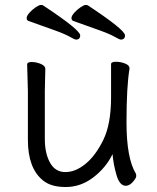

<svg xmlns="http://www.w3.org/2000/svg" viewBox="-20 -733 630 771"><path d="M162 -456 160 -368V-175Q160 -117 181 -79.5Q202 -42 242.5 -42Q283 -42 323.5 -75Q364 -108 395 -171.5Q426 -235 426 -342V-475Q426 -485 445 -485Q464 -485 482 -478Q500 -471 500 -459V-457Q488 -385 488 -241Q488 -97 526 -35Q527 -33 527 -25.5Q527 -18 513.5 -2.5Q500 13 485 13Q460 13 447.5 -31Q435 -75 432 -114Q405 -59 354.5 -20.5Q304 18 244 18Q184 18 152 -9Q92 -58 92 -171V-368L89 -474Q89 -484 107 -484Q125 -484 143.5 -476.5Q162 -469 162 -456ZM482 -591Q482 -574 465 -574Q460 -574 440 -585.5Q420 -597 372 -614Q324 -631 274 -649Q267 -652 267 -660.5Q267 -669 278 -681.5Q289 -694 303 -703.5Q317 -713 323.5 -713Q330 -713 332 -712Q482 -613 482 -591ZM302 -591Q302 -574 285 -574Q280 -574 260 -585.5Q240 -597 192 -614Q144 -631 94 -649Q87 -652 87 -660.5Q87 -669 98 -681.5Q109 -694 123 -703.5Q137 -713 143.5 -713Q150 -713 152 -712Q302 -613 302 -591Z"/></svg>

Font: LXGW WenKai Lite
Style: Regular
Weight: 400
Designer: LXGW / Fontworks Inc.
Foundry: LXGW / Fontworks Inc.
Version: Version 1.511; March 25, 2025